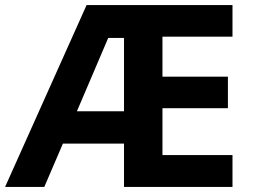

<svg xmlns="http://www.w3.org/2000/svg" viewBox="-20 -734 992 754"><path d="M893 0V-125H618V-309H875V-433H618V-590H893V-714H320L0 0H154L227 -170H467V0ZM282 -297 405 -585H467V-297Z"/></svg>

Font: Noto Sans Malayalam
Style: Bold
Weight: 700
Designer: Jelle Bosma - Monotype Design Team
Foundry: Monotype Imaging Inc.
Version: Version 2.104